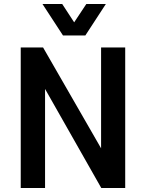

<svg xmlns="http://www.w3.org/2000/svg" viewBox="-20 -943 733 963"><path d="M84 0V-705H196L498 -180H487V-705H608V0H488L194 -518H206V0ZM296 -765 193 -923H292L352 -831L413 -923H511L408 -765Z"/></svg>

Font: Nunito Sans 7pt Condensed
Style: Bold
Weight: 700
Width: 3
Designer: Vernon Adams
Foundry: Vernon Adams
Version: Version 3.101;gftools[0.9.27]